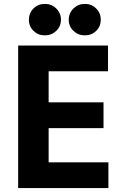

<svg xmlns="http://www.w3.org/2000/svg" viewBox="-20 -963 618 983"><path d="M210 -943Q244 -943 268 -919.5Q292 -896 292 -862Q292 -828 268 -805Q244 -782 210 -782H209Q175 -782 151.5 -805Q128 -828 128 -862Q128 -896 151.5 -919.5Q175 -943 209 -943ZM415 -943Q449 -943 472.5 -919.5Q496 -896 496 -862Q496 -828 472.5 -805Q449 -782 415 -782H414Q380 -782 356 -805Q332 -828 332 -862Q332 -896 356 -919.5Q380 -943 414 -943ZM73 0V-730H533V-598H229V-439H510V-307H229V-132H535V0Z"/></svg>

Font: Freely
Style: Bold
Weight: 700
Designer: Kris Sowersby
Foundry: Klim Type Foundry
Version: Version 1.006;hotconv 1.0.113;makeotfexe 2.5.65598;200799169